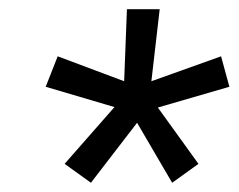

<svg xmlns="http://www.w3.org/2000/svg" viewBox="-20 -756 517 416"><path d="M177 -360 120 -401 228 -524 79 -568 105 -634 249 -580 255 -736H326L308 -580L459 -634L477 -568L322 -523L410 -401L353 -360L277 -490Z"/></svg>

Font: Winston Medium
Style: Italic
Weight: 500
Italic angle: -9°
Designer: Original fonts by Vernon Adams / Changes by Cristiano Sobral
Foundry: Original fonts by Vernon Adams / Changes by Cristiano Sobral
Version: Version 2.503;July 17, 2020;FontCreator 13.0.0.2655 64-bit